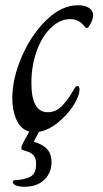

<svg xmlns="http://www.w3.org/2000/svg" viewBox="-20 -496 393 734"><path d="M336 -438Q336 -422 324 -401Q317 -389 311 -389Q307 -389 304 -394Q282 -423 249 -423Q209 -423 174.5 -389.5Q140 -356 120 -300Q100 -244 100 -179Q100 -67 162 -67Q194 -67 217 -91Q240 -115 260 -150Q262 -153 265 -158Q268 -163 270.5 -165Q273 -167 277 -167Q280 -167 282 -163.5Q284 -160 284 -155Q284 -129 260.5 -92.5Q237 -56 201 -27Q165 2 129 8L109 46Q142 55 159.5 73.5Q177 92 177 124Q177 165 149 191.5Q121 218 74 218Q54 218 41.5 213Q29 208 29 201Q29 193 36 193Q74 191 96 179.5Q118 168 118 131Q118 109 108 97.5Q98 86 77 81Q73 79 69.5 78.5Q66 78 64 76.5Q62 75 62 72V67Q62 63 71 45L92 7Q59 -2 43 -38Q27 -74 27 -120Q27 -196 63.5 -280Q100 -364 158 -420Q216 -476 278 -476Q305 -476 320.5 -465.5Q336 -455 336 -438Z"/></svg>

Font: Charm
Style: Regular
Weight: 400
Designer: Katatrad Aksorn Co.,Ltd.
Foundry: Cadson Demak Co.,Ltd.
Version: Version 1.001